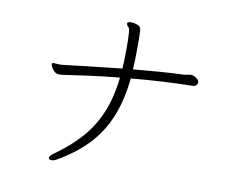

<svg xmlns="http://www.w3.org/2000/svg" viewBox="-80 -810 1159 947"><g transform="rotate(10 500.0 -337.0)"><path d="M842 -502Q853 -501 864.5 -493Q876 -485 879 -477Q880 -475 880 -471Q880 -464 873.5 -457Q867 -450 855 -450Q780 -449 702 -444.5Q624 -440 549 -433Q539 -330 507 -247Q475 -164 415 -97.5Q355 -31 259 24Q246 32 233 32Q227 32 222 29Q219 26 219 23Q219 13 238 -1Q314 -54 367.5 -114Q421 -174 453 -250.5Q485 -327 496 -428Q414 -420 343 -410.5Q272 -401 220 -393Q214 -392 209 -391.5Q204 -391 199 -391Q183 -391 173 -400.5Q163 -410 158 -420Q153 -430 153 -433Q153 -440 157 -441Q158 -442 161 -442Q164 -442 170.5 -441Q177 -440 188 -440Q193 -440 198 -440Q203 -440 209 -441Q276 -449 350 -457.5Q424 -466 500 -474Q503 -518 503 -566Q503 -571 503 -587Q503 -603 502.5 -623Q502 -643 500.5 -658.5Q499 -674 496 -677Q492 -681 488 -686.5Q484 -692 484 -697V-699Q487 -706 503 -706Q518 -706 531 -701Q545 -697 549.5 -689Q554 -681 554 -661Q555 -641 555 -621Q555 -601 555 -582Q555 -529 552 -479Q617 -485 681.5 -490Q746 -495 807 -497Q815 -498 823 -500Q831 -502 839 -502Z"/></g></svg>

Font: Moon Stars Kai HW Light
Style: Regular
Weight: 300
Designer: GuiWonder
Version: Version 1.101